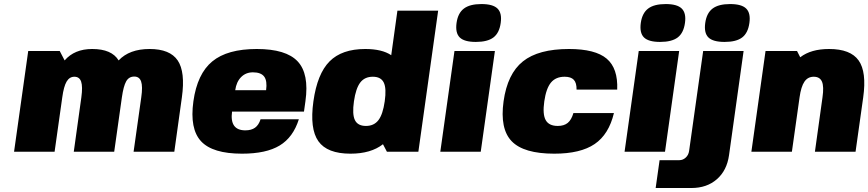

<svg xmlns="http://www.w3.org/2000/svg" viewBox="-20 -753 4310 953"><path d="M349.1 -372.1Q324.7 -372.1 310.5 -347.9Q296.4 -323.7 289.1 -270L251 0H49.8L120.1 -500H276.4L300.8 -453.1Q349.6 -509.8 437.5 -509.8Q534.7 -509.8 568.8 -453.1Q622.1 -509.8 722.7 -509.8Q823.7 -509.8 862.1 -452.9Q900.4 -396 882.8 -270L845.2 0H643.1L681.2 -270Q689 -324.2 680.4 -348.6Q671.9 -373 646.5 -373Q619.6 -373 606.2 -349.1Q592.8 -325.2 585 -270L546.9 0H346.2L383.8 -270Q391.1 -323.2 382.8 -347.7Q374.5 -372.1 349.1 -372.1Z M1488.8 -199.2H1131.8Q1119.1 -106 1197.8 -106Q1227.5 -106 1245.8 -119.1Q1264.2 -132.3 1273.4 -161.1H1463.4Q1435.1 -71.3 1368.2 -30.8Q1301.3 9.8 1181.2 9.8Q1035.2 9.8 978 -51.8Q920.9 -113.3 939.9 -250Q959 -386.7 1033.7 -448.2Q1108.4 -509.8 1254.4 -509.8Q1399.9 -509.8 1457.5 -448.2Q1515.1 -386.7 1496.1 -251ZM1235.4 -394Q1200.2 -394 1176.8 -370.4Q1153.3 -346.7 1147.5 -305.2H1300.8Q1307.1 -351.6 1291.3 -372.8Q1275.4 -394 1235.4 -394Z M1719.7 9.8Q1604 9.8 1560.3 -52Q1516.6 -113.8 1535.6 -250Q1554.7 -386.7 1615.7 -448.2Q1676.8 -509.8 1793 -509.8Q1876 -509.8 1921.9 -479L1952.6 -700.2H2154.8L2056.6 0H1900.4L1880.9 -37.1Q1820.8 9.8 1719.7 9.8ZM1796.4 -127.9Q1836.4 -127.9 1858.4 -156.7Q1880.4 -185.5 1889.6 -250Q1898.9 -314.5 1884.8 -343.3Q1870.6 -372.1 1830.6 -372.1Q1790 -372.1 1768.1 -343.3Q1746.1 -314.5 1736.8 -250Q1727.5 -185.5 1741.7 -156.7Q1755.9 -127.9 1796.4 -127.9Z M2366.2 0H2165.5L2235.8 -500H2436.5ZM2369.6 -732.9Q2426.8 -732.9 2449.5 -710.4Q2472.2 -688 2465.3 -639.2Q2458.5 -589.4 2429.2 -567.1Q2399.9 -544.9 2341.8 -544.9Q2284.7 -544.9 2262 -567.1Q2239.3 -589.4 2246.1 -639.2Q2252.9 -688 2282.5 -710.4Q2312 -732.9 2369.6 -732.9Z M2826.2 -191.9H3027.3Q3002 -85.9 2931.6 -38.1Q2861.3 9.8 2731 9.8Q2579.6 9.8 2520 -51.8Q2460.4 -113.3 2479.5 -250Q2498.5 -386.7 2575.4 -448.2Q2652.3 -509.8 2804.2 -509.8Q2934.6 -509.8 2991.2 -461.9Q3047.9 -414.1 3043.5 -308.1H2841.8Q2842.3 -341.8 2828.1 -356.9Q2814 -372.1 2782.7 -372.1Q2738.8 -372.1 2714.8 -343.3Q2690.9 -314.5 2681.6 -250Q2672.4 -186 2688.5 -157Q2704.6 -127.9 2748.5 -127.9Q2779.8 -127.9 2798.1 -143.1Q2816.4 -158.2 2826.2 -191.9Z M3280.8 0H3080.1L3150.4 -500H3351.1ZM3284.2 -732.9Q3341.3 -732.9 3364 -710.4Q3386.7 -688 3379.9 -639.2Q3373 -589.4 3343.8 -567.1Q3314.5 -544.9 3256.3 -544.9Q3199.2 -544.9 3176.5 -567.1Q3153.8 -589.4 3160.6 -639.2Q3167.5 -688 3197 -710.4Q3226.6 -732.9 3284.2 -732.9Z M3352.1 42Q3369.6 42 3383.5 29.3Q3397.5 16.6 3400.4 -3.9L3470.2 -500H3670.9L3598.6 17.1Q3587.9 93.3 3538.1 136.7Q3488.3 180.2 3411.6 180.2H3234.4L3253.9 42ZM3604 -732.9Q3661.1 -732.9 3683.8 -710.4Q3706.5 -688 3699.7 -639.2Q3692.9 -589.4 3663.8 -567.1Q3634.8 -544.9 3576.7 -544.9Q3519 -544.9 3496.3 -567.1Q3473.6 -589.4 3480.5 -639.2Q3487.3 -688 3516.8 -710.4Q3546.4 -732.9 3604 -732.9Z M3951.7 -469.2H3952.6Q4005.4 -509.8 4095.2 -509.8Q4201.7 -509.8 4241.9 -452.9Q4282.2 -396 4264.6 -270L4226.6 0H4024.9L4062.5 -270Q4070.3 -323.7 4059.8 -347.9Q4049.3 -372.1 4019 -372.1Q3989.7 -372.1 3972.9 -347.7Q3956.1 -323.2 3948.7 -270L3910.6 0H3709.5L3779.8 -500H3936Z"/></svg>

Font: Fivo Sans Black
Style: Regular
Weight: 900
Designer: Alexander Slobzheninov
Foundry: Alexander Slobzheninov
Version: 1.0